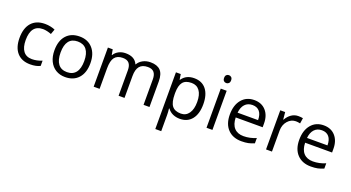

<svg xmlns="http://www.w3.org/2000/svg" viewBox="-60 -1480 4506 2467"><g transform="rotate(20 2193.0 -247.0)"><path d="M299.8 9.8Q183.6 9.8 119.9 -61.8Q56.2 -133.3 56.2 -264.2Q56.2 -398.4 120.8 -471.7Q185.5 -544.9 305.2 -544.9Q343.8 -544.9 382.3 -536.6Q420.9 -528.3 442.9 -517.1L418 -448.2Q391.1 -459 359.4 -466.1Q327.6 -473.1 303.2 -473.1Q140.1 -473.1 140.1 -265.1Q140.1 -166.5 179.9 -113.8Q219.7 -61 297.9 -61Q364.7 -61 435.1 -89.8V-18.1Q381.3 9.8 299.8 9.8Z M1023.9 -268.1Q1023.9 -137.2 958 -63.7Q892.1 9.8 775.9 9.8Q704.1 9.8 648.4 -23.9Q592.8 -57.6 562.5 -120.6Q532.2 -183.6 532.2 -268.1Q532.2 -398.9 597.7 -471.9Q663.1 -544.9 779.3 -544.9Q891.6 -544.9 957.8 -470.2Q1023.9 -395.5 1023.9 -268.1ZM616.2 -268.1Q616.2 -165.5 657.2 -111.8Q698.2 -58.1 777.8 -58.1Q857.4 -58.1 898.7 -111.6Q939.9 -165 939.9 -268.1Q939.9 -370.1 898.7 -423.1Q857.4 -476.1 776.9 -476.1Q697.3 -476.1 656.7 -423.8Q616.2 -371.6 616.2 -268.1Z M1848.1 0V-348.1Q1848.1 -412.1 1820.8 -444.1Q1793.5 -476.1 1735.8 -476.1Q1660.2 -476.1 1624 -432.6Q1587.9 -389.2 1587.9 -298.8V0H1506.8V-348.1Q1506.8 -412.1 1479.5 -444.1Q1452.1 -476.1 1394 -476.1Q1317.9 -476.1 1282.5 -430.4Q1247.1 -384.8 1247.1 -280.8V0H1166V-535.2H1231.9L1245.1 -461.9H1249Q1272 -501 1313.7 -522.9Q1355.5 -544.9 1407.2 -544.9Q1532.7 -544.9 1571.3 -454.1H1575.2Q1599.1 -496.1 1644.5 -520.5Q1689.9 -544.9 1748 -544.9Q1838.9 -544.9 1884 -498.3Q1929.2 -451.7 1929.2 -349.1V0Z M2345.2 9.8Q2293 9.8 2249.8 -9.5Q2206.5 -28.8 2177.2 -68.8H2171.4Q2177.2 -22 2177.2 20V240.2H2096.2V-535.2H2162.1L2173.3 -461.9H2177.2Q2208.5 -505.9 2250 -525.4Q2291.5 -544.9 2345.2 -544.9Q2451.7 -544.9 2509.5 -472.2Q2567.4 -399.4 2567.4 -268.1Q2567.4 -136.2 2508.5 -63.2Q2449.7 9.8 2345.2 9.8ZM2333.5 -476.1Q2251.5 -476.1 2214.8 -430.7Q2178.2 -385.3 2177.2 -286.1V-268.1Q2177.2 -155.3 2214.8 -106.7Q2252.4 -58.1 2335.4 -58.1Q2404.8 -58.1 2444.1 -114.3Q2483.4 -170.4 2483.4 -269Q2483.4 -369.1 2444.1 -422.6Q2404.8 -476.1 2333.5 -476.1Z M2790 0H2709V-535.2H2790ZM2702.1 -680.2Q2702.1 -708 2715.8 -720.9Q2729.5 -733.9 2750 -733.9Q2769.5 -733.9 2783.7 -720.7Q2797.9 -707.5 2797.9 -680.2Q2797.9 -652.8 2783.7 -639.4Q2769.5 -626 2750 -626Q2729.5 -626 2715.8 -639.4Q2702.1 -652.8 2702.1 -680.2Z M3188 9.8Q3069.3 9.8 3000.7 -62.5Q2932.1 -134.8 2932.1 -263.2Q2932.1 -392.6 2995.8 -468.8Q3059.6 -544.9 3167 -544.9Q3267.6 -544.9 3326.2 -478.8Q3384.8 -412.6 3384.8 -304.2V-252.9H3016.1Q3018.6 -158.7 3063.7 -109.9Q3108.9 -61 3190.9 -61Q3277.3 -61 3361.8 -97.2V-24.9Q3318.8 -6.3 3280.5 1.7Q3242.2 9.8 3188 9.8ZM3166 -477.1Q3101.6 -477.1 3063.2 -435.1Q3024.9 -393.1 3018.1 -318.8H3297.9Q3297.9 -395.5 3263.7 -436.3Q3229.5 -477.1 3166 -477.1Z M3767.1 -544.9Q3802.7 -544.9 3831.1 -539.1L3819.8 -463.9Q3786.6 -471.2 3761.2 -471.2Q3696.3 -471.2 3650.1 -418.5Q3604 -365.7 3604 -287.1V0H3522.9V-535.2H3589.8L3599.1 -436H3603Q3632.8 -488.3 3674.8 -516.6Q3716.8 -544.9 3767.1 -544.9Z M4137.2 9.8Q4018.6 9.8 3950 -62.5Q3881.3 -134.8 3881.3 -263.2Q3881.3 -392.6 3945.1 -468.8Q4008.8 -544.9 4116.2 -544.9Q4216.8 -544.9 4275.4 -478.8Q4334 -412.6 4334 -304.2V-252.9H3965.3Q3967.8 -158.7 4012.9 -109.9Q4058.1 -61 4140.1 -61Q4226.6 -61 4311 -97.2V-24.9Q4268.1 -6.3 4229.7 1.7Q4191.4 9.8 4137.2 9.8ZM4115.2 -477.1Q4050.8 -477.1 4012.5 -435.1Q3974.1 -393.1 3967.3 -318.8H4247.1Q4247.1 -395.5 4212.9 -436.3Q4178.7 -477.1 4115.2 -477.1Z"/></g></svg>

Font: f05544669
Style: Regular
Weight: 400
Foundry: Ascender Corporation
Version: Version 1.10